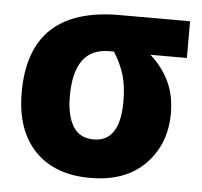

<svg xmlns="http://www.w3.org/2000/svg" viewBox="-45 -600 690 656"><g transform="rotate(5 300.0 -271.5)"><path d="M543 -233Q543 -296 520 -343.5Q497 -391 456 -427H581V-553H339Q29 -553 29 -261Q29 -132 97 -61Q165 10 287 10Q408 10 475.5 -59Q543 -128 543 -233ZM194 -262Q194 -427 314 -427H331Q355 -389 366.5 -351Q378 -313 378 -260Q378 -122 288 -122Q239 -122 216.5 -159.5Q194 -197 194 -262Z"/></g></svg>

Font: Noto Sans Mono UI ExtraBold
Style: Regular
Weight: 800
Designer: Monotype Design team
Foundry: Monotype Imaging Inc.
Version: 1.000